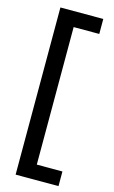

<svg xmlns="http://www.w3.org/2000/svg" viewBox="-143 -845 629 1064"><g transform="rotate(15 172.0 -312.5)"><path d="M64 167V-792H310V-706H163V83H310V167Z"/></g></svg>

Font: Hubot Sans Condensed ExtraLight Medium
Style: Regular
Weight: 500
Version: Version 2.000